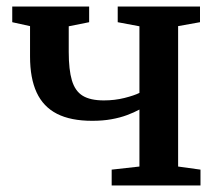

<svg xmlns="http://www.w3.org/2000/svg" viewBox="-20 -568 668 588"><path d="M322 0V-48.5L407 -58V-232.5Q390.5 -223.5 369 -215.5Q347.5 -207.5 321.2 -202.8Q295 -198 262.5 -198Q196.5 -198 154.5 -219.5Q112.5 -241 92.2 -284.8Q72 -328.5 72 -395V-488L17.5 -500V-548H253V-500L190.5 -487.5V-409Q190.5 -354.5 200.2 -321.8Q210 -289 233.2 -274.8Q256.5 -260.5 298 -260.5Q331.5 -260.5 361.2 -268Q391 -275.5 407 -283.5V-487.5L340.5 -500V-548H592.5V-500L525.5 -488V-58L594 -48.5V0Z"/></svg>

Font: Merriweather 36pt SemiBold
Style: Regular
Weight: 600
Version: Version 2.100